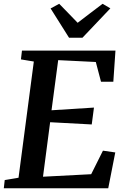

<svg xmlns="http://www.w3.org/2000/svg" viewBox="-24 -1016 680 1036"><path d="M-3.5 0 1.5 -44.5 76 -57 158.5 -684 89 -695.5 94.5 -743H599L587.5 -575H521L493 -681.5L290 -691.5L254 -421L483 -435.5L471 -344.5L246.5 -356.5L208 -62.5L468 -76L531.5 -203L598 -193.5L560 0ZM348.5 -812.5 249 -970.5 295.5 -995.5Q320.5 -970 345.2 -944.5Q370 -919 395 -893Q428.5 -919 462.2 -944.5Q496 -970 529.5 -995.5L571.5 -971L421 -812.5Z"/></svg>

Font: Merriweather SemiBold
Style: Italic
Weight: 600
Italic angle: -7.8°
Version: Version 2.101